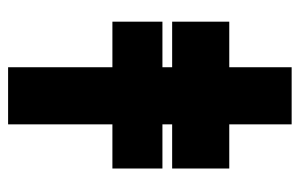

<svg xmlns="http://www.w3.org/2000/svg" viewBox="-153 -587 740 474"><g transform="rotate(90 217.0 -350.0)"><path d="M146 0V-257.5H33.5V-381H146V-405H33.5V-546H146V-700H287V-546H396V-405H287V-381H396V-257.5H287V0Z"/></g></svg>

Font: Tourney Condensed Black
Style: Regular
Weight: 900
Width: 3
Designer: Tyler Finck
Foundry: Etcetera Type Co
Version: Version 1.010; ttfautohint (v1.8.3)